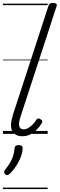

<svg xmlns="http://www.w3.org/2000/svg" viewBox="-20 -910 406 1305"><path d="M132 16Q83 16 63.5 -19.5Q44 -55 68 -130L309 -869Q313 -881 319.5 -885.5Q326 -890 340 -890Q356 -890 362.5 -884Q369 -878 364 -866L119 -115Q105 -72 111 -51.5Q117 -31 140 -31Q157 -31 173 -40.5Q189 -50 203 -64.5Q217 -79 226 -94Q230 -101 237 -104Q244 -107 255 -100Q266 -94 267 -86.5Q268 -79 263 -71Q250 -50 231 -30Q212 -10 187.5 3Q163 16 132 16ZM17 275Q9 269 8 261.5Q7 254 13 246Q33 221 46.5 199Q60 177 68 153Q76 129 79 99Q80 86 87.5 81Q95 76 107 76Q122 76 128.5 82.5Q135 89 134 101Q134 119 125 146.5Q116 174 97.5 205.5Q79 237 50 268Q42 276 33.5 279Q25 282 17 275ZM0 365H304V375H0ZM0 -20H304V0H0ZM0 -505H304V-500H0ZM0 -885H304V-875H0Z"/></svg>

Font: Playwrite DK Uloopet Guides
Style: Regular
Weight: 400
Designer: Veronika Burian, José Scaglione
Foundry: TypeTogether
Version: Version 1.003